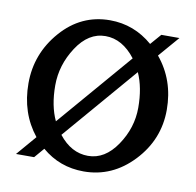

<svg xmlns="http://www.w3.org/2000/svg" viewBox="-65 -582 681 668"><g transform="rotate(10 275.0 -248.0)"><path d="M398 -354 174 -93Q218 -37 277.5 -37Q337 -37 379 -99Q421 -161 421 -232Q421 -303 398 -354ZM423 -458 456 -496H520L457 -423Q520 -347 520 -242Q520 -137 446.5 -59Q373 19 272 19Q187 19 124 -35L94 0H30L90 -70Q30 -145 30 -250Q30 -355 100 -435Q170 -515 272 -515Q357 -515 423 -458ZM372 -398Q326 -458 266 -458Q206 -458 164.5 -394.5Q123 -331 123 -259Q123 -187 147 -136Z"/></g></svg>

Font: Sawarabi Mincho
Style: Regular
Weight: 400
Version: Version 1.00